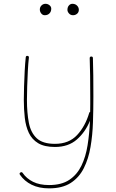

<svg xmlns="http://www.w3.org/2000/svg" viewBox="-20 -779 615 1019"><path d="M126 -482.4Q134.3 -481.4 133.3 -473.1Q129.9 -442.9 127.7 -401.9Q125.5 -360.8 124.3 -320.1Q123 -279.3 123 -248.5Q123 -180.7 133.1 -127.9Q143.1 -75.2 174.8 -45.4Q206.5 -15.6 271.5 -15.6Q345.7 -15.6 389.2 -62.3Q432.6 -108.9 453.6 -180.2Q455.1 -184.1 458.5 -185.5Q459 -205.6 459 -226.1Q459 -246.6 459 -266.6Q459 -321.8 458.3 -377.9Q457.5 -434.1 456.1 -470.2Q456.1 -479 464.4 -479Q473.1 -479 473.1 -470.7Q474.6 -434.1 475.1 -377.9Q475.6 -321.8 475.6 -266.6Q475.6 -199.7 473.4 -130.6Q471.2 -61.5 460.4 1.2Q449.7 64 424.8 113.5Q399.9 163.1 355.5 191.9Q311 220.7 240.2 220.7Q187 220.7 147.9 201.4Q108.9 182.1 85.9 148.4Q81.1 141.1 87.9 136.7Q95.7 131.8 100.1 138.7Q120.6 168.5 155.3 185.8Q189.9 203.1 240.2 203.1Q306.2 203.1 347.4 175.8Q388.7 148.4 411.9 100.8Q435.1 53.2 444.8 -8.3Q454.6 -69.8 457.5 -138.2Q433.1 -78.1 387.9 -38.6Q342.8 1 271.5 1Q215.8 1 182.6 -19Q149.4 -39.1 133.1 -73.7Q116.7 -108.4 111.6 -153.6Q106.4 -198.7 106.4 -248.5Q106.4 -279.8 107.7 -320.8Q108.9 -361.8 111.1 -403.1Q113.3 -444.3 116.7 -475.1Q117.7 -483.4 126 -482.4ZM398.4 -727.1Q398.4 -713.9 389.2 -706.1Q379.9 -698.2 367.7 -698.2Q354.5 -698.2 346.2 -707.5Q337.9 -716.8 337.9 -726.6Q337.9 -741.2 345.7 -750Q353.5 -758.8 364.3 -758.8Q379.4 -758.8 388.9 -749.3Q398.4 -739.7 398.4 -727.1ZM252 -732.9Q252 -717.3 242.4 -707.8Q232.9 -698.2 217.3 -698.2Q206.5 -698.2 199 -707.5Q191.4 -716.8 191.4 -728.5Q191.4 -741.2 200.2 -750Q209 -758.8 221.7 -758.8Q233.4 -758.8 242.7 -751.2Q252 -743.7 252 -732.9Z"/></svg>

Font: Mikhak-DS1-FD Thin
Style: Regular
Weight: 100
Designer: Amin Abedi
Version: Version 3.2